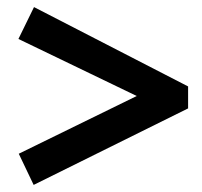

<svg xmlns="http://www.w3.org/2000/svg" viewBox="-20 -522 570 542"><path d="M33 -88 366 -251 32 -412 76 -502 511 -278V-216L75 0Z"/></svg>

Font: Faustina VF Beta
Style: Regular
Weight: 400
Designer: Alfonso Garcia
Foundry: Omnibus-Type
Version: Version 1.006